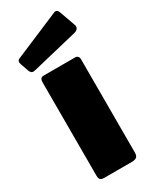

<svg xmlns="http://www.w3.org/2000/svg" viewBox="-200 -804 690 856"><g transform="rotate(-30 145.0 -376.0)"><path d="M241 -29Q241 -13 233 -6.5Q225 0 208 0H67Q52 0 46.5 -6Q41 -12 41 -25V-507Q41 -530 60 -530H223Q231 -530 236 -524.5Q241 -519 241 -510ZM293 -658Q295 -654 295 -647Q295 -632 274 -626L41 -570Q31 -568 30 -568Q18 -568 12 -583L-3 -626Q-5 -634 -5 -636Q-5 -645 5 -650L243 -751Q245 -752 249 -752Q259 -752 264 -739Z"/></g></svg>

Font: Libre Franklin Black
Style: Regular
Weight: 900
Designer: Pablo Impallari, Rodrigo Fuenzalida
Foundry: Impallari Type
Version: Version 1.002; ttfautohint (v1.5)